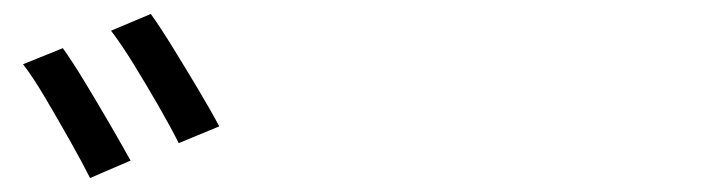

<svg xmlns="http://www.w3.org/2000/svg" viewBox="-20 -860 1040 275"><path d="M70 -791Q83 -773 101.5 -742.5Q120 -712 138 -681Q156 -650 167 -630L109 -605Q98 -627 80.5 -658Q63 -689 45 -719.5Q27 -750 13 -768ZM196 -840Q209 -822 227.5 -792Q246 -762 264.5 -731Q283 -700 294 -679L236 -655Q225 -677 207.5 -707.5Q190 -738 171.5 -768Q153 -798 139 -816Z"/></svg>

Font: Go Noto Current
Style: Regular
Weight: 400
Designer: Monotype Design Team
Foundry: Monotype Imaging Inc.
Version: Version 2.007; ttfautohint (v1.8) -l 8 -r 50 -G 200 -x 14 -D